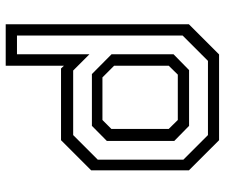

<svg xmlns="http://www.w3.org/2000/svg" viewBox="-76 -504 769 656"><g transform="rotate(90 308.0 -175.5)"><path d="M62.5 189V-437L165.5 -540H458.5L561.5 -437V-103L458.5 0H213.5L204 -10V189ZM101 150.5H165V-97L220.5 -41.5H441L525 -125.5V-418L441 -502H187.5L101 -415.5ZM244 -141.5H389.5L420 -172V-368L389.5 -399H234.5L204 -368V-181.5ZM232.5 -105.5 165 -172.5V-384.5L219 -437.5H409.5L461 -387V-156.5L409.5 -105.5Z"/></g></svg>

Font: Tourney Thin
Style: Regular
Weight: 400
Version: Version 1.015